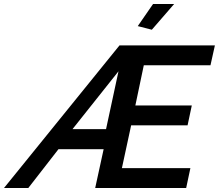

<svg xmlns="http://www.w3.org/2000/svg" viewBox="-100 -936 1090 956"><path d="M495 -710H970L948 -611H616L574 -411H855L834 -312H553L507 -99H848L827 0H374L416 -193H191L41 0H-80ZM428 -293 490 -581 261 -293ZM656 -788 586 -806 662 -916H767Z"/></svg>

Font: Raleway Thin SemiBold
Style: Italic
Weight: 600
Italic angle: -12°
Version: Version 4.026